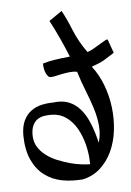

<svg xmlns="http://www.w3.org/2000/svg" viewBox="-45 -560 416 609"><g transform="rotate(-5 163.5 -255.5)"><path d="M327.1 -378.9Q317.4 -373 309.6 -367.7Q301.8 -362.3 293.9 -357.9Q286.1 -353.5 276.9 -349.6Q267.6 -345.7 253.9 -340.8Q275.4 -313.5 288.6 -278.3Q301.8 -243.2 306.2 -206.1Q310.5 -168.9 306.2 -132.8Q301.8 -96.7 287.6 -66.4Q273.4 -36.1 250 -15.1Q226.6 5.9 194.3 12.7Q159.2 15.6 128.4 9.8Q97.7 3.9 73.2 -14.2Q48.8 -32.2 34.2 -63.5Q19.5 -94.7 18.6 -141.6Q18.6 -170.9 27.8 -189.9Q37.1 -209 52.2 -219.7Q67.4 -230.5 85.4 -234.4Q103.5 -238.3 121.1 -238.3Q150.4 -242.2 171.4 -233.9Q192.4 -225.6 208.5 -207Q224.6 -188.5 235.8 -160.6Q247.1 -132.8 254.9 -98.6Q262.7 -125 260.3 -152.3Q257.8 -179.7 249 -208Q240.2 -236.3 228 -266.6Q215.8 -296.9 206.1 -329.1Q194.3 -331.1 181.2 -329.6Q168 -328.1 156.2 -325.7Q144.5 -323.2 133.8 -320.8Q123 -318.4 116.2 -320.3Q108.4 -327.1 104.5 -338.4Q100.6 -349.6 100.6 -364.3Q119.1 -370.1 139.2 -373Q159.2 -376 187.5 -378.9Q174.8 -410.2 161.1 -439.9Q147.5 -469.7 132.8 -497.1L173.8 -525.4Q188.5 -499 203.1 -462.4Q217.8 -425.8 244.1 -388.7Q252.9 -390.6 264.6 -397.5Q276.4 -404.3 286.6 -410.6Q296.9 -417 304.2 -420.9Q311.5 -424.8 312.5 -419.9ZM112.3 -200.2Q102.5 -200.2 91.3 -198.7Q80.1 -197.3 70.3 -191.4Q60.5 -185.5 54.2 -173.3Q47.9 -161.1 47.9 -141.6Q47.9 -120.1 57.6 -104Q67.4 -87.9 83.5 -75.7Q99.6 -63.5 119.1 -55.7Q138.7 -47.9 157.7 -42.5Q176.8 -37.1 194.3 -35.2Q211.9 -33.2 221.7 -33.2Q221.7 -64.5 214.4 -94.2Q207 -124 193.4 -147.9Q179.7 -171.9 159.2 -186Q138.7 -200.2 112.3 -200.2Z"/></g></svg>

Font: Annie Use Your Telescope
Style: Regular
Weight: 400
Version: Version 1.003 2001